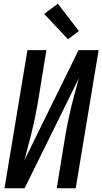

<svg xmlns="http://www.w3.org/2000/svg" viewBox="-20 -1002 545 1022"><path d="M4 0 126 -735H227L179 -441Q172 -404 164.5 -367.5Q157 -331 148 -294.5Q139 -258 129 -221.5Q119 -185 110 -149L398 -735H505L383 0H282L330 -294Q337 -331 344.5 -367.5Q352 -404 361 -440.5Q370 -477 380 -513.5Q390 -550 400 -586L111 0ZM342 -793 215 -928 288 -982 400 -837Z"/></svg>

Font: Iosevka Curly Semibold Oblique
Style: Regular
Weight: 600
Italic angle: -9°
Monospace: yes
Designer: Belleve Invis
Foundry: Belleve Invis
Version: Version 11.1.0; ttfautohint (v1.8.3)